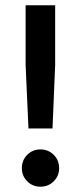

<svg xmlns="http://www.w3.org/2000/svg" viewBox="-20 -695 306 725"><path d="M87.5 -210 76.7 -450V-675H188.3V-450L178.3 -210ZM132.5 10Q103.3 10 82.9 -10.4Q62.5 -30.8 62.5 -60Q62.5 -90 82.9 -110.4Q103.3 -130.8 132.5 -130.8Q162.5 -130.8 182.9 -110.4Q203.3 -90 203.3 -60Q203.3 -30.8 182.9 -10.4Q162.5 10 132.5 10Z"/></svg>

Font: Funnel Sans Light Medium
Style: Regular
Weight: 500
Version: Version 1.000